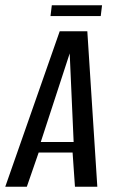

<svg xmlns="http://www.w3.org/2000/svg" viewBox="-45 -710 441 730"><path d="M-25 0 182 -591H287L325 0H240L231 -130H102L57 0ZM110 -170H235L220 -507ZM147 -649 152 -690H343L338 -649Z"/></svg>

Font: Alumni Sans Thin Medium
Style: Italic
Weight: 500
Italic angle: -8°
Version: Version 1.016